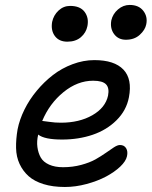

<svg xmlns="http://www.w3.org/2000/svg" viewBox="-20 -743 610 773"><path d="M486.8 -583Q456.1 -583 439.2 -606Q422.4 -628.9 428.2 -661.1Q434.1 -687 455.1 -705.1Q476.1 -723.1 502 -723.1Q538.6 -723.1 556.9 -699.5Q575.2 -675.8 568.8 -645Q564.5 -622.6 542.7 -602.8Q521 -583 486.8 -583ZM251 -575.2Q217.8 -575.2 200.9 -597.9Q184.1 -620.6 189.9 -654.8Q195.8 -682.1 215.8 -700.7Q235.8 -719.2 262.2 -719.2Q302.7 -719.2 320.6 -695.3Q338.4 -671.4 332 -638.2Q326.7 -611.3 305.7 -593.3Q284.7 -575.2 251 -575.2ZM241.2 9.8Q192.4 9.8 155.3 -1.7Q118.2 -13.2 95.2 -33.7Q72.3 -54.2 58.8 -83Q45.4 -111.8 44.7 -147Q43.9 -182.1 50.8 -222.2Q58.6 -261.7 78.4 -301.8Q98.1 -341.8 127.7 -377.4Q157.2 -413.1 192.9 -440.7Q228.5 -468.3 272.2 -484.6Q315.9 -501 359.9 -501Q440.4 -501 476.8 -462.9Q513.2 -424.8 499 -351.1Q488.8 -298.3 449.2 -259Q409.7 -219.7 353 -200.4Q296.4 -181.2 230 -181.2Q158.7 -181.2 133.8 -201.2Q127.4 -174.8 130.6 -150.9Q133.8 -127 144 -108.9Q154.3 -90.8 177.5 -80.3Q200.7 -69.8 233.9 -69.8Q272.5 -69.8 306.9 -79.1Q341.3 -88.4 364.3 -101.3Q387.2 -114.3 405.8 -127.4Q424.3 -140.6 438.7 -149.9Q453.1 -159.2 462.9 -159.2Q480 -159.2 487.8 -146.2Q495.6 -133.3 491.2 -113.8Q486.8 -93.8 463.9 -72Q440.9 -50.3 407 -32.2Q373 -14.2 328.6 -2.2Q284.2 9.8 241.2 9.8ZM151.9 -255.9Q156.2 -255.9 178.7 -252.4Q201.2 -249 225.1 -249Q299.3 -249 351.8 -279.1Q404.3 -309.1 415 -357.9Q420.9 -388.7 407 -403.3Q393.1 -418 355 -418Q292 -418 235.6 -372.1Q179.2 -326.2 149.9 -255.9Z"/></svg>

Font: Shantell Sans Normal
Style: Italic
Weight: 400
Italic angle: -11.31°
Designer: Stephen Nixon, Anya Danilova, Shantell Martin
Foundry: Arrow Type
Version: Version 1.006;[559af2be0]